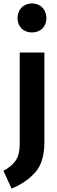

<svg xmlns="http://www.w3.org/2000/svg" viewBox="-61 -876 337 1129"><path d="M127 -856Q88 -855 65 -831Q43 -807 42 -769Q43 -732 65 -709Q88 -686 127 -685Q166 -686 189 -709Q211 -732 212 -769Q211 -807 189 -831Q166 -855 127 -856ZM200 -567H55V-31Q55 37 29 71Q4 105 -41 128L7 233Q92 198 145 139Q198 81 200 -33Z"/></svg>

Font: Glow Sans SC Compressed
Style: Bold
Weight: 700
Width: 2
Designer: Ryoko NISHIZUKA (kana, bopomofo & ideographs); Paul D. Hunt (Latin, Greek & Cyrillic); Sandoll Communications, Soo-young
Version: Version 0.93